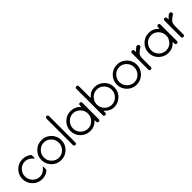

<svg xmlns="http://www.w3.org/2000/svg" viewBox="298 -2072 3427 3427"><g transform="rotate(-45 2012.0 -358.5)"><path d="M287 13Q182 13 108.5 -61.5Q35 -136 35 -240Q35 -344 108.5 -417.5Q182 -491 287 -491Q377 -491 447 -435Q455 -430 455 -415V-360Q455 -346 449 -346Q444 -346 433 -358Q406 -391 368.5 -411Q331 -431 287 -431Q209 -431 154 -374.5Q99 -318 99 -240Q99 -162 154 -104.5Q209 -47 287 -47Q334 -47 373.5 -70Q413 -93 439 -130Q445 -138 450 -138Q451 -138 453 -137Q455 -136 455 -127V-65Q455 -50 446 -44Q377 13 287 13Z M766 13Q662 13 588 -61Q514 -135 514 -239Q514 -343 588 -417Q662 -491 766 -491Q871 -491 945 -417Q1019 -343 1019 -239Q1019 -135 945 -61Q871 13 766 13ZM766 -47Q844 -47 899 -104Q954 -161 954 -239Q954 -317 899 -374Q844 -431 766 -431Q689 -431 633.5 -374Q578 -317 578 -239Q578 -161 633.5 -104Q689 -47 766 -47Z M1133 0Q1119 0 1110 -9Q1101 -18 1101 -31V-699Q1101 -712 1110 -721Q1119 -730 1133 -730Q1147 -730 1156 -721Q1165 -712 1165 -699V-31Q1165 -18 1156 -9Q1147 0 1133 0Z M1502 13Q1397 13 1322 -60Q1247 -133 1247 -238Q1247 -343 1321 -417Q1395 -491 1500 -491Q1552 -491 1599.5 -471Q1647 -451 1677 -414Q1680 -410 1684 -410Q1686 -410 1688 -411.5Q1690 -413 1690 -425V-448Q1690 -461 1699 -470Q1708 -479 1722 -479Q1736 -479 1745 -470Q1754 -461 1754 -448V-30Q1754 -17 1745 -8Q1736 1 1722 1Q1708 1 1699 -8Q1690 -17 1690 -30V-60Q1690 -69 1685 -69Q1682 -69 1681 -67Q1609 13 1502 13ZM1502 -47Q1580 -47 1634.5 -103.5Q1689 -160 1689 -238Q1689 -316 1633.5 -373.5Q1578 -431 1500 -431Q1421 -431 1366 -373.5Q1311 -316 1311 -238Q1311 -160 1367 -103.5Q1423 -47 1502 -47Z M2102 13Q2002 13 1926 -72Q1925 -74 1923 -74H1921Q1919 -74 1919 -68V-30Q1919 -17 1910 -8.5Q1901 0 1888 0Q1872 0 1863 -8.5Q1854 -17 1854 -30V-700Q1854 -712 1863 -721Q1872 -730 1884 -730Q1901 -730 1910 -721Q1919 -712 1919 -700V-413Q1919 -407 1925 -407Q1928 -407 1930 -410Q1998 -491 2102 -491Q2206 -491 2280 -418Q2354 -345 2354 -240Q2354 -135 2280 -61Q2206 13 2102 13ZM2102 -47Q2180 -47 2235 -104.5Q2290 -162 2290 -240Q2290 -318 2235 -374.5Q2180 -431 2102 -431Q2024 -431 1969 -374.5Q1914 -318 1914 -240Q1914 -162 1969 -104.5Q2024 -47 2102 -47Z M2670 13Q2566 13 2492 -61Q2418 -135 2418 -239Q2418 -343 2492 -417Q2566 -491 2670 -491Q2775 -491 2849 -417Q2923 -343 2923 -239Q2923 -135 2849 -61Q2775 13 2670 13ZM2670 -47Q2748 -47 2803 -104Q2858 -161 2858 -239Q2858 -317 2803 -374Q2748 -431 2670 -431Q2593 -431 2537.5 -374Q2482 -317 2482 -239Q2482 -161 2537.5 -104Q2593 -47 2670 -47Z M3037 0Q3023 0 3014 -8.5Q3005 -17 3005 -30V-448Q3005 -461 3014 -470Q3023 -479 3037 -479Q3051 -479 3060.5 -470Q3070 -461 3070 -448V-417Q3070 -411 3073 -411Q3076 -411 3079 -414Q3091 -429 3110 -447Q3129 -465 3144 -474Q3152 -478 3162 -478Q3167 -478 3178 -476.5Q3189 -475 3197 -462Q3197 -461 3198 -461Q3202 -456 3202 -443Q3202 -441 3201.5 -433Q3201 -425 3190 -417Q3179 -409 3169 -402Q3123 -374 3096.5 -342.5Q3070 -311 3070 -239L3069 -30Q3069 -17 3060 -8.5Q3051 0 3037 0Z M3475 13Q3370 13 3295 -60Q3220 -133 3220 -238Q3220 -343 3294 -417Q3368 -491 3473 -491Q3525 -491 3572.5 -471Q3620 -451 3650 -414Q3653 -410 3657 -410Q3659 -410 3661 -411.5Q3663 -413 3663 -425V-448Q3663 -461 3672 -470Q3681 -479 3695 -479Q3709 -479 3718 -470Q3727 -461 3727 -448V-30Q3727 -17 3718 -8Q3709 1 3695 1Q3681 1 3672 -8Q3663 -17 3663 -30V-60Q3663 -69 3658 -69Q3655 -69 3654 -67Q3582 13 3475 13ZM3475 -47Q3553 -47 3607.5 -103.5Q3662 -160 3662 -238Q3662 -316 3606.5 -373.5Q3551 -431 3473 -431Q3394 -431 3339 -373.5Q3284 -316 3284 -238Q3284 -160 3340 -103.5Q3396 -47 3475 -47Z M3859 0Q3845 0 3836 -8.5Q3827 -17 3827 -30V-448Q3827 -461 3836 -470Q3845 -479 3859 -479Q3873 -479 3882.5 -470Q3892 -461 3892 -448V-417Q3892 -411 3895 -411Q3898 -411 3901 -414Q3913 -429 3932 -447Q3951 -465 3966 -474Q3974 -478 3984 -478Q3989 -478 4000 -476.5Q4011 -475 4019 -462Q4019 -461 4020 -461Q4024 -456 4024 -443Q4024 -441 4023.5 -433Q4023 -425 4012 -417Q4001 -409 3991 -402Q3945 -374 3918.5 -342.5Q3892 -311 3892 -239L3891 -30Q3891 -17 3882 -8.5Q3873 0 3859 0Z"/></g></svg>

Font: Gardens CM
Style: Regular
Weight: 400
Designer: Created by: Aleksander Shevchuk, 2010. Modifed by: Daren Olsen, 2020.
Foundry: High-Logic / FontCreator v.13.0.0 build 2663 (64-bit)
Version: Version 3.003 Ukrainian, initial release